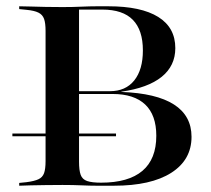

<svg xmlns="http://www.w3.org/2000/svg" viewBox="-20 -591 671 611"><path d="M19.4 -157.3V-166.1H349.2V-157.3ZM287.1 0Q266.1 0 239.5 -1.2Q212.9 -2.4 179 -2.4Q150.8 -2.4 125.4 -2Q100 -1.6 78.6 -1.2Q57.3 -0.8 41.1 0V-8.9L64.5 -11.3Q89.5 -14.5 102.4 -20.6Q115.3 -26.6 120.2 -39.9Q125 -53.2 125 -78.2V-492.7Q125 -517.7 120.2 -531Q115.3 -544.4 102.4 -550.8Q89.5 -557.3 64.5 -559.7L41.1 -562.1V-571Q57.3 -571 78.6 -570.2Q100 -569.4 125.4 -569Q150.8 -568.5 179 -568.5Q212.9 -568.5 239.5 -569.8Q266.1 -571 287.1 -571H325Q429 -571 483.5 -537.1Q537.9 -503.2 537.9 -437.9Q537.9 -381.5 494.4 -346.4Q450.8 -311.3 366.1 -299.2V-298.4Q477.4 -294.4 533.5 -258.5Q589.5 -222.6 589.5 -155.6Q589.5 -82.3 525 -41.1Q460.5 0 342.7 0ZM301.6 -9.7Q388.7 -9.7 433.1 -47.2Q477.4 -84.7 477.4 -158.9Q477.4 -225 441.9 -258.5Q406.5 -291.9 338.7 -291.9H207.3V-300.8H329.8Q379.8 -300.8 407.3 -335.1Q434.7 -369.4 434.7 -430.6Q434.7 -495.2 402.8 -527.8Q371 -560.5 305.6 -560.5H231.5V-76.6Q231.5 -49.2 236.7 -34.7Q241.9 -20.2 257.3 -14.9Q272.6 -9.7 301.6 -9.7Z"/></svg>

Font: Playfair 144pt SemiExpanded SemiBold
Style: Regular
Weight: 600
Width: 6
Designer: Claus Eggers Sørensen
Foundry: Claus Eggers Sørensen
Version: Version 2.203